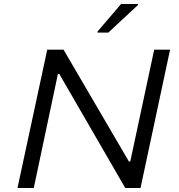

<svg xmlns="http://www.w3.org/2000/svg" viewBox="-20 -935 892 955"><path d="M67 0 215 -688H296L621 -132H628L747 -688H826L679 0H603L275 -567H268L148 0ZM465 -773V-778L582 -915H666V-910L519 -773Z"/></svg>

Font: Saira Expanded
Style: Italic
Weight: 400
Width: 7
Italic angle: -12°
Designer: Hector Gatti with collaboration of the Omnibus-Type team
Foundry: Omnibus-Type
Version: Version 1.101